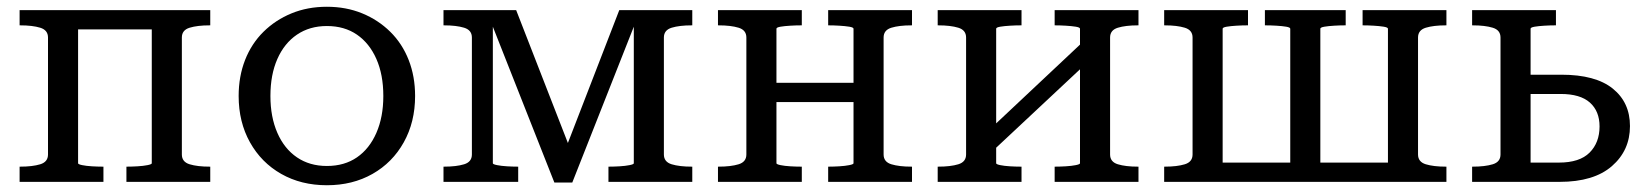

<svg xmlns="http://www.w3.org/2000/svg" viewBox="-20 -538 4862 568"><path d="M122 -81V-427Q122 -449 99 -456Q76 -463 40 -463H38V-508H602V-463H600Q564 -463 541 -456Q518 -449 518 -427V-81Q518 -59 541 -52Q564 -45 600 -45H602V0H354V-45H356Q370 -45 387 -46Q404 -47 416.5 -49.5Q429 -52 429 -55V-451H211V-55Q211 -52 223 -49.5Q235 -47 252 -46Q269 -45 283 -45H286V0H38V-45H40Q76 -45 99 -52Q122 -59 122 -81Z M1208 -254Q1208 -177 1174.5 -117Q1141 -57 1082 -23.5Q1023 10 947 10Q871 10 812 -23.5Q753 -57 719.5 -117Q686 -177 686 -254Q686 -312 705 -360.5Q724 -409 759.5 -444Q795 -479 842.5 -498.5Q890 -518 947 -518Q1004 -518 1051.5 -498.5Q1099 -479 1134.5 -444Q1170 -409 1189 -360.5Q1208 -312 1208 -254ZM780 -254Q780 -192 800.5 -145Q821 -98 858.5 -72.5Q896 -47 947 -47Q999 -47 1036 -72.5Q1073 -98 1093.5 -145Q1114 -192 1114 -254Q1114 -317 1093.5 -363.5Q1073 -410 1036 -435.5Q999 -461 947 -461Q896 -461 858.5 -435.5Q821 -410 800.5 -363.5Q780 -317 780 -254Z M1507 -508 1660 -115 1812 -508H2028V-463H2026Q1990 -463 1967 -456Q1944 -449 1944 -427V-81Q1944 -59 1967 -52Q1990 -45 2026 -45H2028V0H1780V-45H1782Q1796 -45 1813 -46Q1830 -47 1842.5 -49.5Q1855 -52 1855 -55V-459L1673 2H1620L1438 -459V-55Q1438 -52 1450.5 -49.5Q1463 -47 1480 -46Q1497 -45 1511 -45H1513V0H1292V-45H1294Q1330 -45 1353 -52Q1376 -59 1376 -81V-427Q1376 -449 1353 -456Q1330 -463 1294 -463H1292V-508Z M2188 -81V-427Q2188 -449 2165 -456Q2142 -463 2106 -463H2104V-508H2352V-463H2349Q2335 -463 2318 -462Q2301 -461 2289 -459Q2277 -457 2277 -453V-293H2505V-453Q2505 -457 2492.5 -459Q2480 -461 2463 -462Q2446 -463 2432 -463H2430V-508H2678V-463H2676Q2640 -463 2617 -456Q2594 -449 2594 -427V-81Q2594 -59 2617 -52Q2640 -45 2676 -45H2678V0H2430V-45H2432Q2446 -45 2463 -46Q2480 -47 2492.5 -49.5Q2505 -52 2505 -55V-236H2277V-55Q2277 -52 2289 -49.5Q2301 -47 2318 -46Q2335 -45 2349 -45H2352V0H2104V-45H2106Q2142 -45 2165 -52Q2188 -59 2188 -81Z M2838 -81V-427Q2838 -449 2815 -456Q2792 -463 2756 -463H2754V-508H3002V-463H2999Q2985 -463 2968 -462Q2951 -461 2939 -459Q2927 -457 2927 -453V-173L3175 -406V-453Q3175 -457 3162.5 -459Q3150 -461 3133 -462Q3116 -463 3102 -463H3100V-508H3348V-463H3346Q3310 -463 3287 -456Q3264 -449 3264 -427V-81Q3264 -59 3287 -52Q3310 -45 3346 -45H3348V0H3100V-45H3102Q3116 -45 3133 -46Q3150 -47 3162.5 -49.5Q3175 -52 3175 -55V-333L2927 -101V-55Q2927 -52 2939 -49.5Q2951 -47 2968 -46Q2985 -45 2999 -45H3002V0H2754V-45H2756Q2792 -45 2815 -52Q2838 -59 2838 -81Z M3508 -427Q3508 -449 3485 -456Q3462 -463 3426 -463H3424V-508H3672V-463H3669Q3655 -463 3638 -462Q3621 -461 3609 -459Q3597 -457 3597 -453V-57H3797V-453Q3797 -457 3785 -459Q3773 -461 3756 -462Q3739 -463 3725 -463H3722V-508H3961V-463H3958Q3944 -463 3927 -462Q3910 -461 3898 -459Q3886 -457 3886 -453V-57H4086V-453Q4086 -457 4073.5 -459Q4061 -461 4044 -462Q4027 -463 4013 -463H4011V-508H4259V-463H4257Q4221 -463 4198 -456Q4175 -449 4175 -427V-81Q4175 -59 4198 -52Q4221 -45 4257 -45H4259V0H3424V-45H3426Q3462 -45 3485 -52Q3508 -59 3508 -81Z M4508 -317H4599Q4700 -317 4751 -276Q4802 -235 4802 -165Q4802 -93 4748.5 -46.5Q4695 0 4594 0H4335V-45H4337Q4373 -45 4396 -52Q4419 -59 4419 -81V-427Q4419 -449 4396 -456Q4373 -463 4337 -463H4335V-508H4583V-463H4580Q4566 -463 4549 -462Q4532 -461 4520 -459Q4508 -457 4508 -453ZM4508 -57H4592Q4653 -57 4682.5 -86.5Q4712 -116 4712 -164Q4712 -209 4683.5 -234.5Q4655 -260 4597 -260H4508Z"/></svg>

Font: Roboto Serif 20pt
Style: Regular
Weight: 400
Designer: Greg Gazdowicz
Foundry: Commercial Type
Version: Version 1.008